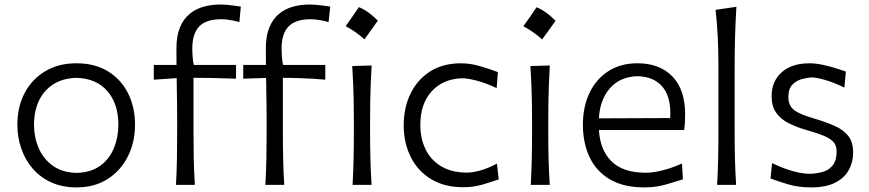

<svg xmlns="http://www.w3.org/2000/svg" viewBox="-20 -804 3780 835"><path d="M313.3 -52.1Q250.4 -53.7 209.4 -83.4Q168.4 -113 148.1 -160.3Q127.9 -207.6 127.9 -261.7Q127.9 -318.6 148.5 -364.1Q169.2 -409.6 210.6 -436.7Q252.1 -463.9 313.3 -465.5Q399.9 -462.6 447.4 -407.3Q494.8 -351.9 494.8 -261.7Q494.8 -207.5 475.5 -160.1Q456.2 -112.8 416 -83.3Q375.8 -53.7 313.3 -52.1ZM313.5 11Q391 11 447.9 -25.3Q504.9 -61.7 536 -123.6Q567.2 -185.4 567.2 -261.7Q567.2 -337.3 537.1 -397.9Q507 -458.4 449.9 -493.6Q392.9 -528.8 312.4 -528.8Q234.5 -528.8 176.7 -494.3Q118.9 -459.8 87.2 -399.5Q55.5 -339.2 55.5 -261.7Q55.5 -207.6 72.4 -158.4Q89.2 -109.3 121.8 -71.2Q154.4 -33.2 202.5 -11.1Q250.5 11 313.5 11Z M1540.7 -772.9Q1526.1 -751.4 1512.1 -731.2Q1498.1 -711.1 1483.3 -690.3Q1505 -678.7 1525.8 -664.2Q1546.6 -649.7 1564.8 -632.9Q1580.1 -653.6 1594.6 -674Q1609.1 -694.3 1623.3 -714.4Q1600.4 -737 1580 -751.3Q1559.6 -765.6 1540.7 -772.9ZM1134.1 0Q1137.3 -58.3 1138.5 -112.7Q1139.6 -167 1139.6 -231.4V-282.5Q1139.6 -314.9 1139 -350.1Q1138.4 -385.4 1137.9 -423.9Q1137.4 -462.5 1136.7 -504.7Q1136.1 -547 1136.1 -593.3Q1136.1 -647.5 1151.2 -684.2Q1166.3 -721 1192.6 -743Q1219 -765.1 1253.2 -774.7Q1287.5 -784.3 1325.4 -784.3Q1340.2 -784.3 1357.2 -782.8Q1374.1 -781.3 1390.1 -779.1Q1406 -776.9 1416.1 -775.4L1409 -708Q1392.4 -713 1370.6 -716.7Q1348.7 -720.4 1331.2 -720.4Q1265.2 -720.4 1234.9 -688.9Q1204.6 -657.3 1204.6 -593.4Q1204.6 -574.2 1206.4 -552.6Q1208.3 -531 1211.4 -521.7L1210.2 -503.1V-231.4Q1210.2 -167 1211.4 -112.7Q1212.5 -58.3 1216.2 0ZM1037.8 -461.8V-521.7H1394.7V-457.5Q1341.7 -462.2 1290.4 -463.9Q1239.1 -465.6 1187.4 -465.8H1159.6ZM745.3 0Q748.5 -58.3 749.5 -112.7Q750.5 -167 750.5 -231.4V-282.5Q750.5 -314.9 750 -350.1Q749.6 -385.4 748.9 -423.9Q748.2 -462.5 747.7 -504.7Q747.3 -547 747.3 -593.3Q747.3 -647.5 762.4 -684.2Q777.5 -721 804.1 -743Q830.7 -765.1 864.9 -774.7Q899.2 -784.3 937.1 -784.3Q951.9 -784.3 968.9 -782.8Q985.8 -781.3 1001.5 -779.1Q1017.2 -776.9 1027.3 -775.4L1021.1 -708Q1010 -711.5 996.2 -714.1Q982.4 -716.8 968.3 -718.6Q954.2 -720.4 942.4 -720.4Q876.4 -720.4 846.3 -688.9Q816.3 -657.3 816.3 -593.4Q816.3 -574.2 818.1 -552.6Q820 -531 823.1 -521.7L821.5 -503.1V-231.4Q821.5 -167 822.6 -112.7Q823.8 -58.3 827.4 0ZM649 -457.5V-521.7H1006.5V-461.8Q953.5 -464 901.9 -464.9Q850.4 -465.8 798.7 -465.8H771.3ZM1513.3 0H1595.9Q1592.2 -57.6 1590.9 -111.1Q1589.5 -164.6 1589.5 -228.7V-280.7Q1589.5 -326.5 1590.2 -366.1Q1591 -405.7 1592.4 -443Q1593.8 -480.4 1596.2 -519.2L1511.8 -516.8Q1514.3 -478.4 1515.9 -441.4Q1517.4 -404.4 1518.2 -365.3Q1518.9 -326.2 1518.9 -280.7V-228.7Q1518.9 -164.6 1517.7 -111.1Q1516.5 -57.6 1513.3 0Z M1994.8 10.2Q2039.8 10.2 2080.2 -1.8Q2120.6 -13.9 2148.8 -23.8L2141.3 -92.6Q2105.5 -73.4 2071.2 -63.3Q2036.9 -53.2 2007.3 -53.2Q1940.9 -54.6 1896.8 -81.8Q1852.7 -109.1 1830.4 -155.5Q1808 -202 1808 -260.5Q1808 -353.8 1858.1 -407.7Q1908.1 -461.7 1991.6 -463.7Q2011.2 -463.7 2050.6 -454Q2090 -444.3 2139.9 -421L2145.2 -490.4Q2114.6 -502.3 2070.4 -515.5Q2026.1 -528.7 1985.1 -528.7Q1906.1 -528.7 1850.5 -493.2Q1794.8 -457.6 1765.3 -396.7Q1735.7 -335.7 1735.7 -258.8Q1735.7 -183 1765.9 -122Q1796.1 -61 1854.1 -25.4Q1912.1 10.2 1994.8 10.2Z M2313.6 -772.5Q2299 -751 2285.1 -730.8Q2271.1 -710.6 2256.2 -689.9Q2277.9 -678.3 2298.7 -663.8Q2319.5 -649.3 2337.7 -632.5Q2353.1 -653.2 2367.6 -673.5Q2382 -693.9 2396.2 -714Q2373.3 -736.6 2352.9 -750.8Q2332.5 -765.1 2313.6 -772.5ZM2288.3 0H2370.8Q2367.2 -57.6 2365.8 -111.1Q2364.4 -164.6 2364.4 -228.7V-280.7Q2364.4 -326.5 2365.1 -366.1Q2365.9 -405.7 2367.3 -443Q2368.7 -480.4 2371.1 -519.2L2286.7 -516.8Q2289.2 -478.4 2290.8 -441.4Q2292.4 -404.4 2293.1 -365.3Q2293.9 -326.2 2293.9 -280.7V-228.7Q2293.9 -164.6 2292.6 -111.1Q2291.4 -57.6 2288.3 0Z M2782.5 11Q2832.6 11 2875.9 -1.6Q2919.2 -14.2 2949.9 -23.9L2946 -92.8Q2918.5 -80.5 2890.5 -71.4Q2862.5 -62.4 2836.5 -57.6Q2810.6 -52.8 2789 -52.8Q2688.6 -52.8 2639 -102.8Q2589.3 -152.7 2584.8 -238.6H2955.3Q2957.8 -254.5 2958.7 -271.2Q2959.5 -287.8 2959.5 -307.9Q2959.5 -414.8 2904 -471.8Q2848.5 -528.8 2752 -528.8Q2678.8 -528.8 2625.6 -494.4Q2572.3 -460.1 2543.7 -399.8Q2515 -339.5 2515 -261.7Q2515 -182.6 2543.8 -121Q2572.6 -59.4 2632.1 -24.2Q2691.5 11 2782.5 11ZM2894.6 -290.6 2584.6 -289.3Q2588.7 -370.2 2632.7 -420.4Q2676.7 -470.6 2753.1 -472.7Q2826.3 -470.3 2863.1 -424.2Q2899.8 -378.2 2894.6 -290.6Z M3098.8 0H3181.4Q3177.7 -57.6 3176.3 -111.1Q3174.9 -164.6 3174.9 -228.7V-515.4Q3174.9 -583.6 3176.8 -647.3Q3178.7 -710.9 3182.5 -774.5L3092 -761.1Q3098.6 -703.3 3101.5 -642.3Q3104.4 -581.3 3104.4 -515.4V-228.7Q3104.4 -164.6 3103.1 -111.1Q3101.9 -57.6 3098.8 0Z M3507.1 11Q3571.5 11 3611.9 -9.4Q3652.3 -29.9 3671.2 -64.5Q3690.2 -99 3690.2 -140Q3690.2 -185.2 3670 -211.7Q3649.9 -238.2 3612.9 -255.1Q3576 -271.9 3525 -287.3Q3461.4 -305 3435 -324.4Q3408.6 -343.8 3408.6 -381Q3408.6 -417.6 3425.8 -435.5Q3443 -453.5 3466.8 -460Q3490.6 -466.4 3510.3 -467.4Q3529.2 -467.4 3567.3 -456.6Q3605.4 -445.8 3652.3 -423.1L3658.6 -492.6Q3639.4 -499.7 3612.1 -508.1Q3584.9 -516.5 3555.7 -522.6Q3526.4 -528.7 3500 -528.7Q3422.6 -528.7 3379.1 -489.2Q3335.7 -449.7 3335.7 -386Q3335.7 -343 3354.6 -315.2Q3373.5 -287.5 3405.8 -270.4Q3438.1 -253.4 3478.3 -241.3Q3531.1 -226.4 3561.6 -213.9Q3592 -201.4 3605.2 -185.9Q3618.4 -170.5 3618.4 -145.5Q3618.4 -107.5 3602.7 -86.6Q3587 -65.7 3561 -57.4Q3535 -49.2 3504 -48.2Q3479.5 -48.2 3452 -53.8Q3424.5 -59.5 3395.6 -70.1Q3366.7 -80.6 3337.6 -94.5L3331 -27.7Q3361.9 -16 3407 -2.5Q3452.1 11 3507.1 11Z"/></svg>

Font: Pinar-VF
Style: Regular
Weight: 300
Designer: Amin Abedi
Version: Version 3.0